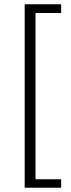

<svg xmlns="http://www.w3.org/2000/svg" viewBox="-20 -728 333 900"><path d="M95.7 151.9V-708H266.6V-667H146.5V112.3H266.6V151.9Z"/></svg>

Font: Varta Light Light
Style: Regular
Weight: 300
Version: Version 1.004